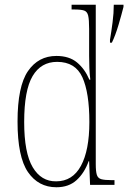

<svg xmlns="http://www.w3.org/2000/svg" viewBox="-20 -780 541 810"><path d="M218 10Q142 10 98 -54Q54 -118 54 -267Q54 -416 98 -480Q142 -544 218 -544Q272 -544 305 -516.5Q338 -489 357 -444H361Q358 -468 357 -493.5Q356 -519 356 -544V-658Q356 -697 352 -714Q348 -731 335 -735.5Q322 -740 293 -740H282V-760H384V-88Q384 -57 388.5 -42.5Q393 -28 407.5 -24Q422 -20 452 -20H463V0H360L356 -100H354Q336 -50 303 -20Q270 10 218 10ZM217 -15Q286 -15 321.5 -80.5Q357 -146 357 -265Q357 -389 327.5 -454Q298 -519 221 -519Q153 -519 117.5 -459Q82 -399 82 -265Q82 -135 118 -74.5Q154 -14 217 -15ZM444 -612Q450 -648 455 -686.5Q460 -725 460 -760H501V-751Q493 -719 480 -675Q467 -631 452 -600H444Z"/></svg>

Font: Noto Serif Tamil Condensed Thin
Style: Regular
Weight: 100
Width: 3
Designer: Indian Type Foundry, Tom Grace, and the Monotype Design Team
Foundry: Monotype Imaging Inc.
Version: Version 2.004; ttfautohint (v1.8.4.7-5d5b)